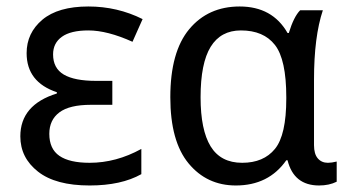

<svg xmlns="http://www.w3.org/2000/svg" viewBox="-20 -567 1079 595"><path d="M328.1 -316.4V-242.2H261.7Q195.3 -242.2 164.1 -218.8Q132.8 -195.3 132.8 -152.3Q132.8 -105.5 164.1 -84Q195.3 -62.5 257.8 -62.5Q339.8 -62.5 418 -105.5V-27.3Q355.5 7.8 257.8 7.8Q152.3 7.8 97.7 -35.2Q43 -78.1 43 -144.5Q43 -242.2 156.2 -277.3V-281.2Q62.5 -312.5 62.5 -402.3Q62.5 -464.8 111.3 -505.9Q160.2 -546.9 253.9 -546.9Q343.8 -546.9 421.9 -507.8L390.6 -437.5Q312.5 -472.7 253.9 -472.7Q199.2 -472.7 171.9 -453.1Q144.5 -433.6 144.5 -398.4Q144.5 -355.5 177.7 -335.9Q210.9 -316.4 277.3 -316.4Z M871.1 -464.8H875Q890.6 -515.6 910.2 -535.2H980.5Q953.1 -453.1 953.1 -320.3V-117.2Q953.1 -89.8 964.8 -76.2Q976.6 -62.5 996.1 -62.5Q1007.8 -62.5 1023.4 -66.4V-3.9Q1000 7.8 968.8 7.8Q890.6 7.8 871.1 -70.3H867.2Q812.5 7.8 710.9 7.8Q621.1 7.8 564.5 -60.5Q507.8 -128.9 507.8 -265.6Q507.8 -406.2 566.4 -476.6Q625 -546.9 722.7 -546.9Q824.2 -546.9 871.1 -464.8ZM867.2 -261.7V-265.6Q867.2 -382.8 832 -427.7Q796.9 -472.7 726.6 -472.7Q664.1 -472.7 632.8 -421.9Q601.6 -371.1 601.6 -265.6Q601.6 -164.1 632.8 -113.3Q664.1 -62.5 730.5 -62.5Q796.9 -62.5 832 -105.5Q867.2 -148.4 867.2 -261.7Z"/></svg>

Font: Droid Sans Fallback
Style: Regular
Weight: 400
Designer: Steve Matteson
Foundry: Ascender Corporation
Version: 3.00 (Khmer version)